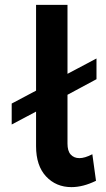

<svg xmlns="http://www.w3.org/2000/svg" viewBox="-20 -762 436 788"><path d="M257 -373 376 -437V-522L257 -459V-742H128V-390L28 -337V-251L128 -304V-162C128 -108 142 -67 169 -38C196 -9 231 6 273 6C306 6 339 -3 374 -20L359 -129C338 -118 320 -113 306 -113C291 -113 279 -118 270 -128C261 -138 257 -153 257 -173Z"/></svg>

Font: Argentum Sans Medium
Style: Regular
Weight: 500
Designer: Julieta Ulanovsky
Foundry: Julieta Ulanovsky
Version: Version 5.001;January 29, 2019;FontCreator 11.5.0.2425 64-bi